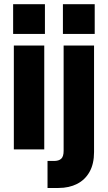

<svg xmlns="http://www.w3.org/2000/svg" viewBox="-20 -719 518 924"><path d="M208.7 55.6V185.6H261.6Q312.5 185.6 351.1 165.9Q389.7 146.2 411.1 107.8Q432.6 69.4 432.6 12.8V-500H286.2V6.9Q286.2 34.5 274.5 45Q262.8 55.6 240.1 55.6ZM282.8 -698.9V-555.6H435.8V-698.9ZM43.2 -698.9V-555.6H196.2V-698.9ZM46.6 -500V0H193V-500Z"/></svg>

Font: Overused Grotesk Light
Style: Regular
Weight: 300
Designer: RandomMaerks
Version: Version 0.005